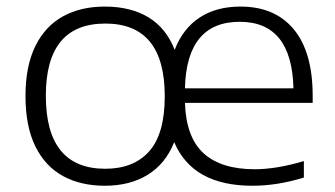

<svg xmlns="http://www.w3.org/2000/svg" viewBox="-20 -570 1045 599"><path d="M955.5 -249H557Q560.5 -141.5 615.2 -91.8Q670 -42 774.5 -42Q842.5 -42 928 -67.5V-16Q845 9.5 767.5 9.5Q581 9.5 523.5 -126.5Q496.5 -59 441 -24.8Q385.5 9.5 307 9.5Q232 9.5 176.5 -20.8Q121 -51 90.2 -113.5Q59.5 -176 59.5 -270.5Q59.5 -363.5 90.2 -426Q121 -488.5 176.5 -519Q232 -549.5 307 -549.5Q387.5 -549.5 443 -516Q498.5 -482.5 525 -414.5Q550.5 -481 602.8 -515.2Q655 -549.5 730 -549.5Q838 -549.5 896.8 -478.2Q955.5 -407 955.5 -271ZM557 -294.5H895.5Q890.5 -502 728 -502Q562 -502 557 -294.5ZM494 -270Q494 -496.5 308.5 -496.5Q123 -496.5 123 -271.5Q123 -43.5 308.5 -43.5Q397 -43.5 445.5 -98Q494 -152.5 494 -270Z"/></svg>

Font: Encode Sans Expanded Light
Style: Regular
Weight: 300
Width: 7
Designer: Multiple Designers
Foundry: Impallari Type
Version: Version 2.000